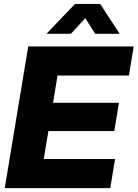

<svg xmlns="http://www.w3.org/2000/svg" viewBox="-20 -966 707 986"><path d="M4.4 0 125 -727.5H666.5L642.1 -578.1H275.4L252.4 -438H590.8L566.9 -293H228.5L204.6 -149.4H570.8L546.4 0ZM344.2 -792.5H219.2V-793L365.2 -945.8H494.6L594.2 -793V-792.5H468.8L418 -872.6Z"/></svg>

Font: Inter Display ExtraBold
Style: Italic
Weight: 800
Italic angle: -9.39999°
Designer: Rasmus Andersson
Foundry: rsms
Version: Version 4.000;git-a52131595